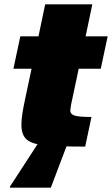

<svg xmlns="http://www.w3.org/2000/svg" viewBox="-20 -678 518 888"><path d="M374 0Q261 0 196.5 -5Q132 -10 105.5 -31Q79 -52 79 -101Q79 -124 83.5 -153Q88 -182 96 -219L126 -360H42L74 -510H158L189 -658H407L376 -510H478L446 -360H344L309 -195Q308 -186 306.5 -178.5Q305 -171 305 -167Q305 -150 325 -143.5Q345 -137 403 -137ZM26 190V185L158 -18H293L292 -13L215 190Z"/></svg>

Font: Saira Black
Style: Italic
Weight: 900
Italic angle: -12°
Designer: Hector Gatti with collaboration of the Omnibus-Type team
Foundry: Omnibus-Type
Version: Version 1.100; ttfautohint (v1.8.3)